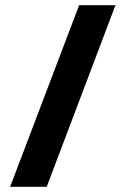

<svg xmlns="http://www.w3.org/2000/svg" viewBox="-20 -720 485 740"><path d="M19 0H160L425 -700H285Z"/></svg>

Font: Arthouse Owned
Style: Bold
Weight: 700
Designer: Jeremy Tribby
Foundry: Tribby Type
Version: Version 1.000;PS 001.000;hotconv 1.0.88;makeotf.lib2.5.64775